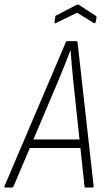

<svg xmlns="http://www.w3.org/2000/svg" viewBox="-44 -839 472 859"><path d="M-20 0Q-26 0 -24 -6L250 -649Q252 -655 257 -655H298Q303 -655 303 -649L375 -6Q376 0 369 0H340Q334 0 334 -6L283 -484Q280 -517 277 -549Q274 -581 272 -613H271Q258 -581 245.5 -548.5Q233 -516 219 -483L17 -6Q14 0 9 0ZM80 -177 95 -215H319L323 -177ZM206 -736Q204 -734 201.5 -735Q199 -736 200 -739L203 -763Q204 -767 205 -768.5Q206 -770 210 -771L300 -818Q305 -820 308 -818L383 -769Q389 -765 388 -760L384 -741Q383 -733 376 -736L301 -782Z"/></svg>

Font: Sofia Sans Condensed ExtraLight
Style: Italic
Weight: 250
Italic angle: -9°
Version: Version 4.100